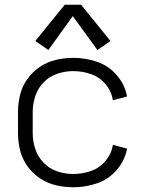

<svg xmlns="http://www.w3.org/2000/svg" viewBox="-20 -782 615 810"><path d="M184 -571 129 -609 253 -762H322L446 -609L391 -571L287 -714ZM289 8Q252 8 216 -0.5Q180 -9 149 -29.5Q118 -50 96 -80.5Q74 -111 65 -147Q56 -183 56 -220V-310Q56 -347 65 -383Q74 -419 96 -449.5Q118 -480 149 -500.5Q180 -521 216.5 -529.5Q253 -538 289 -538Q340 -538 389 -521.5Q438 -505 472.5 -465Q507 -425 516 -375L456 -359Q451 -396 425.5 -426.5Q400 -457 363.5 -469.5Q327 -482 289 -482Q255 -482 222 -471Q189 -460 164.5 -435Q140 -410 129 -377Q118 -344 118 -310V-220Q118 -186 129 -153Q140 -120 164.5 -95Q189 -70 222 -59Q255 -48 289 -48Q327 -48 363.5 -60.5Q400 -73 425.5 -103.5Q451 -134 456 -171L516 -155Q507 -105 472.5 -65Q438 -25 389 -8.5Q340 8 289 8Z"/></svg>

Font: Jozsika Light
Style: Regular
Weight: 300
Monospace: yes
Designer: Belleve Invis
Foundry: Belleve Invis
Version: 2.1.0